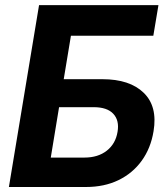

<svg xmlns="http://www.w3.org/2000/svg" viewBox="-20 -748 674 768"><path d="M15.6 0 136.2 -727.5H613.8L593.3 -605H263.7L234.9 -431.2H389.6Q499 -431.2 554.9 -376.7Q610.8 -322.3 594.2 -223.1Q583 -154.8 546.6 -104.7Q510.3 -54.7 453.6 -27.3Q397 0 323.7 0ZM183.1 -117.7H317.9Q372.1 -117.7 407.2 -145.3Q442.4 -172.9 450.2 -220.7Q458 -266.1 433.3 -292.7Q408.7 -319.3 354.5 -319.3H216.3Z"/></svg>

Font: Inter 24pt
Style: Bold Italic
Weight: 700
Italic angle: -9.3988°
Version: Version 4.001;git-66647c0bb